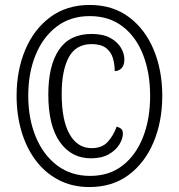

<svg xmlns="http://www.w3.org/2000/svg" viewBox="-20 -745 721 775"><path d="M341 10Q271 10 216 -19Q161 -48 123.5 -98.5Q86 -149 66.5 -215.5Q47 -282 47 -358Q47 -461 82 -544Q117 -627 183 -676Q249 -725 342 -725Q435 -725 500.5 -676Q566 -627 600.5 -544Q635 -461 635 -358Q635 -255 600 -171.5Q565 -88 499.5 -39Q434 10 341 10ZM344 -35Q421 -35 475 -77Q529 -119 557.5 -192Q586 -265 586 -358Q586 -451 557.5 -524Q529 -597 474.5 -638.5Q420 -680 342 -680Q264 -680 208.5 -637.5Q153 -595 123.5 -522.5Q94 -450 94 -359Q94 -266 124.5 -192.5Q155 -119 211 -77Q267 -35 344 -35ZM347 -106Q268 -106 221.5 -172Q175 -238 175 -364Q175 -480 218 -544Q261 -608 350 -608Q396 -608 425 -592Q454 -576 468 -552.5Q482 -529 482 -505Q482 -481 470.5 -469.5Q459 -458 443 -458Q443 -486 435.5 -511Q428 -536 407.5 -551.5Q387 -567 350 -567Q286 -567 257.5 -513.5Q229 -460 229 -366Q229 -259 261 -203Q293 -147 350 -147Q392 -147 415 -172.5Q438 -198 451 -234Q464 -230 470 -224Q476 -218 476 -205Q476 -185 461.5 -161.5Q447 -138 418.5 -122Q390 -106 347 -106Z"/></svg>

Font: Noto Serif Bengali ExtraCondensed SemiBold
Style: Regular
Weight: 600
Width: 2
Designer: Juan Bruce, Universal Thirst, Indian Type Foundry and the Monotype Design Team.
Foundry: Monotype Imaging Inc.
Version: Version 2.003; ttfautohint (v1.8.4.7-5d5b)